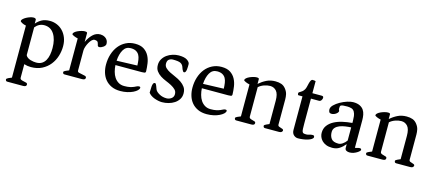

<svg xmlns="http://www.w3.org/2000/svg" viewBox="-57 -1139 4307 1910"><g transform="rotate(15 2096.5 -184.5)"><path d="M168 143Q168 158 180 163.5Q192 169 207 171.5Q222 174 234 178Q246 182 246 195Q246 217 212 217H50Q38 217 34.5 210Q31 203 31 197Q31 193 37.5 188Q44 183 53 179Q62 175 71 171.5Q80 168 84 166V-370Q62 -374 42.5 -384Q23 -394 23 -402Q23 -412 35.5 -423.5Q48 -435 65.5 -444.5Q83 -454 103 -460.5Q123 -467 138 -467Q160 -467 164 -453V-412Q190 -442 222.5 -459.5Q255 -477 305 -477Q342 -477 376 -463Q410 -449 436.5 -422Q463 -395 479 -355.5Q495 -316 495 -266Q495 -215 479.5 -165Q464 -115 432 -74.5Q400 -34 351.5 -9Q303 16 238 16Q201 16 168 5ZM168 -88Q175 -73 188.5 -64Q202 -55 218 -50Q234 -45 250 -43Q266 -41 277 -41Q312 -41 335 -55.5Q358 -70 372 -95Q386 -120 392 -152.5Q398 -185 398 -222Q398 -311 362.5 -366Q327 -421 261 -421Q206 -421 168 -374Z M562 -20Q562 -25 568.5 -29.5Q575 -34 584 -38Q593 -42 602 -45.5Q611 -49 615 -51V-380Q595 -384 574 -393Q553 -402 553 -409Q553 -419 565 -429.5Q577 -440 594.5 -448Q612 -456 632 -461.5Q652 -467 667 -467Q675 -467 682 -465Q689 -463 691 -457V-364Q712 -411 745.5 -444Q779 -477 824 -477Q833 -477 846.5 -474Q860 -471 873.5 -462.5Q887 -454 896.5 -439Q906 -424 906 -401Q906 -392 900 -383.5Q894 -375 885 -368.5Q876 -362 865.5 -357.5Q855 -353 845 -352Q837 -352 831.5 -355.5Q826 -359 824 -373Q819 -396 809.5 -403Q800 -410 781 -410Q767 -410 753 -396Q739 -382 727.5 -361.5Q716 -341 708.5 -318.5Q701 -296 701 -279V-72Q701 -58 716 -53.5Q731 -49 748.5 -46.5Q766 -44 780.5 -39.5Q795 -35 795 -22Q795 0 761 0H581Q569 0 565.5 -7Q562 -14 562 -20Z M954 -202Q954 -260 970 -310Q986 -360 1015.5 -397Q1045 -434 1087.5 -455.5Q1130 -477 1182 -477Q1239 -477 1273 -454.5Q1307 -432 1325.5 -397Q1344 -362 1350 -320.5Q1356 -279 1357 -240Q1357 -225 1344 -223Q1331 -221 1317 -221H1046Q1048 -187 1056.5 -155Q1065 -123 1081.5 -98Q1098 -73 1123.5 -57.5Q1149 -42 1183 -42Q1220 -42 1243 -47.5Q1266 -53 1281 -59.5Q1296 -66 1306.5 -71.5Q1317 -77 1329 -77Q1343 -77 1343 -66Q1343 -53 1328 -38.5Q1313 -24 1287.5 -11.5Q1262 1 1228.5 8.5Q1195 16 1158 16Q1105 16 1066.5 -2Q1028 -20 1003 -50Q978 -80 966 -119.5Q954 -159 954 -202ZM1258 -273Q1257 -304 1253 -331.5Q1249 -359 1238 -379Q1227 -399 1206 -411Q1185 -423 1151 -423Q1101 -423 1075.5 -378.5Q1050 -334 1046 -266Z M1446 -44Q1447 -57 1447 -75.5Q1447 -94 1448.5 -110.5Q1450 -127 1455.5 -138.5Q1461 -150 1473 -150Q1479 -150 1483.5 -142.5Q1488 -135 1492 -124.5Q1496 -114 1499.5 -104Q1503 -94 1506 -88Q1517 -68 1549 -50.5Q1581 -33 1622 -33Q1648 -33 1670.5 -49Q1693 -65 1693 -94Q1693 -122 1675 -140Q1657 -158 1630.5 -172Q1604 -186 1573 -198.5Q1542 -211 1515.5 -228Q1489 -245 1471 -269.5Q1453 -294 1453 -332Q1453 -366 1469 -393Q1485 -420 1510.5 -438.5Q1536 -457 1568 -467Q1600 -477 1631 -477Q1691 -477 1719 -457.5Q1747 -438 1747 -418Q1747 -408 1747 -392.5Q1747 -377 1745 -362.5Q1743 -348 1738 -338Q1733 -328 1723 -328Q1717 -328 1711.5 -336Q1706 -344 1702 -353Q1697 -364 1693 -378Q1684 -401 1662.5 -411.5Q1641 -422 1585 -422Q1563 -422 1545.5 -409.5Q1528 -397 1528 -366Q1528 -340 1546 -322.5Q1564 -305 1591.5 -291Q1619 -277 1651 -263.5Q1683 -250 1710.5 -231.5Q1738 -213 1756 -187.5Q1774 -162 1774 -123Q1774 -89 1757.5 -63Q1741 -37 1714.5 -19.5Q1688 -2 1654.5 7Q1621 16 1588 16Q1569 16 1548 11.5Q1527 7 1507 -0.5Q1487 -8 1471 -19.5Q1455 -31 1446 -44Z M1844 -202Q1844 -260 1860 -310Q1876 -360 1905.5 -397Q1935 -434 1977.5 -455.5Q2020 -477 2072 -477Q2129 -477 2163 -454.5Q2197 -432 2215.5 -397Q2234 -362 2240 -320.5Q2246 -279 2247 -240Q2247 -225 2234 -223Q2221 -221 2207 -221H1936Q1938 -187 1946.5 -155Q1955 -123 1971.5 -98Q1988 -73 2013.5 -57.5Q2039 -42 2073 -42Q2110 -42 2133 -47.5Q2156 -53 2171 -59.5Q2186 -66 2196.5 -71.5Q2207 -77 2219 -77Q2233 -77 2233 -66Q2233 -53 2218 -38.5Q2203 -24 2177.5 -11.5Q2152 1 2118.5 8.5Q2085 16 2048 16Q1995 16 1956.5 -2Q1918 -20 1893 -50Q1868 -80 1856 -119.5Q1844 -159 1844 -202ZM2148 -273Q2147 -304 2143 -331.5Q2139 -359 2128 -379Q2117 -399 2096 -411Q2075 -423 2041 -423Q1991 -423 1965.5 -378.5Q1940 -334 1936 -266Z M2331 -20Q2331 -25 2337.5 -29.5Q2344 -34 2353 -38Q2362 -42 2371 -45.5Q2380 -49 2384 -51V-380Q2364 -384 2343 -393Q2322 -402 2322 -409Q2322 -419 2334 -429.5Q2346 -440 2363.5 -448Q2381 -456 2401 -461.5Q2421 -467 2436 -467Q2458 -467 2460 -457V-406Q2495 -437 2535.5 -457Q2576 -477 2627 -477Q2662 -477 2688.5 -467.5Q2715 -458 2735 -432Q2755 -406 2760.5 -380.5Q2766 -355 2766 -329V-68Q2766 -56 2775.5 -51.5Q2785 -47 2796 -44Q2807 -41 2816 -37Q2825 -33 2825 -22Q2825 -17 2817 -8.5Q2809 0 2791 0H2646Q2634 0 2630.5 -7Q2627 -14 2627 -20Q2627 -25 2633.5 -29.5Q2640 -34 2648.5 -38Q2657 -42 2665.5 -45.5Q2674 -49 2678 -51V-291Q2678 -361 2652.5 -390Q2627 -419 2588 -419Q2558 -419 2525.5 -407.5Q2493 -396 2470 -375V-74Q2470 -59 2480.5 -53.5Q2491 -48 2504 -45Q2517 -42 2527.5 -38Q2538 -34 2538 -22Q2538 0 2504 0H2350Q2338 0 2334.5 -7Q2331 -14 2331 -20Z M2924 -402H2882Q2877 -404 2875.5 -409Q2874 -414 2874 -418Q2874 -428 2879 -431.5Q2884 -435 2892 -439.5Q2900 -444 2910.5 -452Q2921 -460 2932 -478Q2939 -491 2943 -509.5Q2947 -528 2951.5 -545Q2956 -562 2962.5 -574Q2969 -586 2980 -586Q2988 -586 2997.5 -585Q3007 -584 3011 -582V-458H3106Q3119 -458 3122.5 -453Q3126 -448 3126 -440Q3126 -428 3117.5 -415.5Q3109 -403 3095 -402H3011V-147Q3011 -111 3012 -91Q3013 -71 3017.5 -61Q3022 -51 3031.5 -48.5Q3041 -46 3059 -46Q3073 -46 3088.5 -51.5Q3104 -57 3121 -57Q3136 -57 3138 -49.5Q3140 -42 3140 -40Q3140 -28 3125 -18Q3110 -8 3087.5 -1Q3065 6 3038 9.5Q3011 13 2988 13Q2963 13 2943.5 -5Q2924 -23 2924 -57Z M3202 -101Q3202 -146 3225 -177Q3248 -208 3286 -228.5Q3324 -249 3372.5 -260Q3421 -271 3472 -275V-297Q3472 -321 3469 -345Q3466 -369 3455 -389Q3443 -409 3422.5 -414.5Q3402 -420 3382 -420Q3355 -420 3340 -418.5Q3325 -417 3317.5 -413Q3310 -409 3308.5 -401.5Q3307 -394 3307 -381Q3307 -367 3310.5 -363.5Q3314 -360 3314 -355Q3314 -347 3307.5 -338.5Q3301 -330 3291.5 -323.5Q3282 -317 3270.5 -313Q3259 -309 3249 -309Q3226 -309 3221 -322.5Q3216 -336 3216 -346Q3216 -370 3239.5 -393Q3263 -416 3296.5 -435Q3330 -454 3366 -465.5Q3402 -477 3427 -477Q3469 -477 3495.5 -464Q3522 -451 3536 -430Q3550 -409 3555 -382.5Q3560 -356 3560 -329V-43Q3571 -43 3583 -47.5Q3595 -52 3607 -52Q3618 -52 3621.5 -48Q3625 -44 3625 -37Q3625 -33 3617 -24.5Q3609 -16 3594.5 -7Q3580 2 3561 9Q3542 16 3519 16Q3500 16 3486 8Q3472 0 3472 -19V-57Q3446 -25 3415 -4.5Q3384 16 3340 16Q3303 16 3276.5 5Q3250 -6 3233.5 -23.5Q3217 -41 3209.5 -61.5Q3202 -82 3202 -101ZM3296 -134Q3296 -94 3316 -67Q3336 -40 3390 -40Q3410 -40 3432.5 -55Q3455 -70 3472 -94V-229Q3444 -228 3413 -223.5Q3382 -219 3356 -209Q3330 -199 3313 -181Q3296 -163 3296 -134Z M3682 -20Q3682 -25 3688.5 -29.5Q3695 -34 3704 -38Q3713 -42 3722 -45.5Q3731 -49 3735 -51V-380Q3715 -384 3694 -393Q3673 -402 3673 -409Q3673 -419 3685 -429.5Q3697 -440 3714.5 -448Q3732 -456 3752 -461.5Q3772 -467 3787 -467Q3809 -467 3811 -457V-406Q3846 -437 3886.5 -457Q3927 -477 3978 -477Q4013 -477 4039.5 -467.5Q4066 -458 4086 -432Q4106 -406 4111.5 -380.5Q4117 -355 4117 -329V-68Q4117 -56 4126.5 -51.5Q4136 -47 4147 -44Q4158 -41 4167 -37Q4176 -33 4176 -22Q4176 -17 4168 -8.5Q4160 0 4142 0H3997Q3985 0 3981.5 -7Q3978 -14 3978 -20Q3978 -25 3984.5 -29.5Q3991 -34 3999.5 -38Q4008 -42 4016.5 -45.5Q4025 -49 4029 -51V-291Q4029 -361 4003.5 -390Q3978 -419 3939 -419Q3909 -419 3876.5 -407.5Q3844 -396 3821 -375V-74Q3821 -59 3831.5 -53.5Q3842 -48 3855 -45Q3868 -42 3878.5 -38Q3889 -34 3889 -22Q3889 0 3855 0H3701Q3689 0 3685.5 -7Q3682 -14 3682 -20Z"/></g></svg>

Font: Asar
Style: Regular
Weight: 400
Designer: Eben Sorkin
Foundry: Eben Sorkin, Pria Ravichandran
Version: Version 1.003; ttfautohint (v1.3) -l 8 -r 50 -G 0 -x 0 -H 45